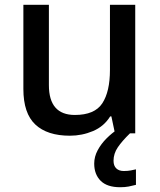

<svg xmlns="http://www.w3.org/2000/svg" viewBox="-20 -559 670 805"><path d="M547 -539V0H462L447 -71H442Q416 -29 370 -9.5Q324 10 273 10Q178 10 128 -37Q78 -84 78 -186V-539H185V-202Q185 -77 294 -77Q377 -77 409 -126Q441 -175 441 -266V-539ZM456 115Q456 136 467.5 147Q479 158 499 158Q516 158 528.5 155.5Q541 153 550 151V216Q535 220 519.5 223Q504 226 484 226Q429 226 402 199Q375 172 375 127Q375 98 389.5 71Q404 44 426.5 21.5Q449 -1 472 -16L525 0Q492 32 474 58.5Q456 85 456 115Z"/></svg>

Font: Noto Sans Arabic Med
Style: Regular
Weight: 500
Designer: Monotype Design Team, Nadine Chahine, Nizar Qandah and Khaled Hosny
Foundry: Monotype Imaging Inc.
Version: Version 2.012; ttfautohint (v1.8.4.7-5d5b)